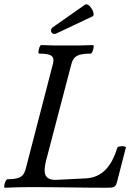

<svg xmlns="http://www.w3.org/2000/svg" viewBox="-23 -880 620 903"><path d="M243 -723 412 -803C431 -811 396 -871 377 -858L227 -753C206 -739 220 -712 243 -723ZM0 3C41 1 84 0 127 0C245 0 364 3 481 3C512 3 521 0 527 -23L569 -186C571 -195 532 -194 529 -186C501 -94 455 -45 380 -41L238 -34C204 -34 187 -48 187 -78C187 -90 189 -107 194 -126L311 -572C320 -608 331 -628 404 -628C413 -628 422 -668 415 -668C374 -666 334 -666 293 -666C252 -666 211 -666 171 -668C162 -668 153 -628 161 -628C232 -628 234 -608 224 -572L99 -90C90 -56 80 -37 12 -37C3 -37 -9 3 0 3Z"/></svg>

Font: Junicode Two Beta SemiCondensed Medium
Style: Italic
Weight: 500
Width: 4
Italic angle: -10°
Version: Version 1.063